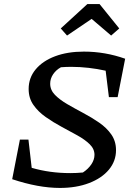

<svg xmlns="http://www.w3.org/2000/svg" viewBox="-20 -914 660 945"><path d="M516 -436 500 -566Q460 -575 416.5 -580Q373 -585 331 -585Q318 -585 305 -584.5Q292 -584 280 -583Q256 -570 241.5 -548.5Q227 -527 227 -502Q227 -471 250.5 -447Q274 -423 311 -401.5Q348 -380 389.5 -358Q431 -336 468 -310.5Q505 -285 528 -252Q551 -219 551 -175Q551 -121 516 -79Q481 -37 418.5 -13Q356 11 275 11Q169 11 40 -32L78 -227H120L136 -88Q225 -62 326 -62Q357 -62 388 -65Q414 -82 429.5 -105Q445 -128 445 -152Q445 -181 421.5 -204Q398 -227 361 -247.5Q324 -268 283 -290Q242 -312 205 -338Q168 -364 144.5 -397.5Q121 -431 121 -476Q121 -531 155.5 -572.5Q190 -614 251 -637Q312 -660 393 -660Q497 -660 596 -625L559 -436ZM470 -894 567 -774 527 -739 431 -821 310 -739 279 -774 410 -894Z"/></svg>

Font: Piazzolla Medium
Style: Italic
Weight: 500
Italic angle: -11.3°
Designer: Juan Pablo del Peral
Foundry: Huerta Tipografica
Version: Version 1.330